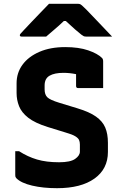

<svg xmlns="http://www.w3.org/2000/svg" viewBox="-20 -967 640 1007"><path d="M322 -720Q393 -720 442.5 -703Q492 -686 515 -663Q521 -657 521 -645V-505H390Q379 -505 379 -516V-578Q345 -585 313 -585Q266 -585 240 -570Q214 -555 214 -519V-498Q214 -471 228 -457Q242 -443 291 -428L386 -399Q449 -380 483.5 -355.5Q518 -331 532 -298Q546 -265 546 -218V-170Q546 -81 475.5 -30.5Q405 20 279 20Q206 20 148.5 6.5Q91 -7 66 -32Q63 -35 61.5 -38.5Q60 -42 60 -52V-174H80Q125 -145 174 -130.5Q223 -116 290 -116Q349 -116 374 -133.5Q399 -151 399 -172V-209Q399 -223 394.5 -233Q390 -243 374.5 -252.5Q359 -262 324 -272L230 -301Q163 -322 128 -349.5Q93 -377 80 -410Q67 -443 67 -479V-530Q67 -585 98 -627.5Q129 -670 186.5 -695Q244 -720 322 -720ZM237 -947H390Q397 -947 402.5 -944Q408 -941 421 -928Q432 -918 456 -892.5Q480 -867 510.5 -835.5Q541 -804 568 -775H435Q424 -775 419.5 -777Q415 -779 407 -785Q394 -795 374 -812.5Q354 -830 325 -857H315Q288 -831 264.5 -811.5Q241 -792 222 -775H95Q84 -775 84 -782Q84 -786 87.5 -790Q91 -794 104 -808Q121 -826 145 -851.5Q169 -877 194 -902.5Q219 -928 237 -947Z"/></svg>

Font: Recursive Mn Lnr St XBd
Style: Regular
Weight: 800
Monospace: yes
Version: Version 1.079;hotconv 1.0.112;makeotfexe 2.5.65598; ttfautoh